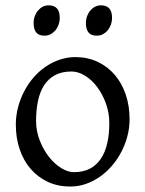

<svg xmlns="http://www.w3.org/2000/svg" viewBox="-20 -682 543 717"><path d="M388.2 -222.2Q388.2 -260.7 375.5 -295.7Q362.8 -330.6 342.8 -357.2Q322.8 -383.8 297.4 -399.4Q272 -415 247.1 -415Q210 -415 184.6 -400.9Q159.2 -386.7 143.8 -362.1Q128.4 -337.4 121.6 -303.7Q114.7 -270 114.7 -231Q114.7 -192.4 128.4 -157.5Q142.1 -122.6 162.8 -96.2Q183.6 -69.8 208.5 -54.4Q233.4 -39.1 255.9 -39.1Q290.5 -39.1 315.4 -52Q340.3 -64.9 356.4 -88.9Q372.6 -112.8 380.4 -146.5Q388.2 -180.2 388.2 -222.2ZM463.9 -236.8Q463.9 -204.1 455.6 -172.9Q447.3 -141.6 432.6 -113.8Q418 -85.9 397.5 -62.3Q377 -38.6 352.3 -21.5Q327.6 -4.4 299.8 5.1Q272 14.6 242.2 14.6Q195.8 14.6 158.4 -2.9Q121.1 -20.5 94.5 -51.3Q67.9 -82 53.5 -124.5Q39.1 -167 39.1 -216.8Q39.1 -249 47.1 -280.3Q55.2 -311.5 69.6 -339.6Q84 -367.7 104.2 -391.4Q124.5 -415 149.2 -432.1Q173.8 -449.2 202.4 -459Q231 -468.8 261.2 -468.8Q307.1 -468.8 344.5 -451.2Q381.8 -433.6 408.4 -402.6Q435.1 -371.6 449.5 -329.1Q463.9 -286.6 463.9 -236.8ZM398.4 -615.7Q398.4 -602.1 394 -589.8Q389.6 -577.6 382.1 -568.6Q374.5 -559.6 364.3 -554.2Q354 -548.8 341.8 -548.8Q319.8 -548.8 310.3 -561Q300.8 -573.2 300.8 -595.7Q300.8 -609.4 305.2 -621.6Q309.6 -633.8 317.4 -642.8Q325.2 -651.9 335.2 -657Q345.2 -662.1 356.9 -662.1Q398.4 -662.1 398.4 -615.7ZM203.1 -615.7Q203.1 -602.1 198.7 -589.8Q194.3 -577.6 186.8 -568.6Q179.2 -559.6 168.9 -554.2Q158.7 -548.8 146.5 -548.8Q124.5 -548.8 115 -561Q105.5 -573.2 105.5 -595.7Q105.5 -609.4 109.9 -621.6Q114.3 -633.8 122.1 -642.8Q129.9 -651.9 139.9 -657Q149.9 -662.1 161.6 -662.1Q203.1 -662.1 203.1 -615.7Z"/></svg>

Font: Gentium Unicode
Style: Regular
Weight: 400
Version: Version 1.009